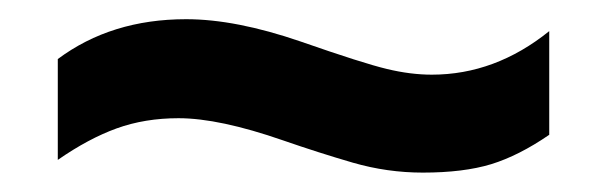

<svg xmlns="http://www.w3.org/2000/svg" viewBox="-20 -430 624 198"><path d="M416 -252Q379.4 -252 344 -262.2Q308.6 -272.5 272 -285.2Q206.1 -308.1 164.1 -308.1Q129.4 -308.1 100.3 -297.6Q71.3 -287.1 39.6 -265.1V-369.1Q94.7 -410.2 171.9 -410.2Q223.1 -410.2 290 -387.2Q354.5 -364.7 378.9 -358.9Q403.3 -353 425.3 -353Q490.7 -353 546.4 -397.9V-291Q515.1 -269.5 486.6 -260.7Q458 -252 416 -252Z"/></svg>

Font: TypoPRO Liberation Sans
Style: Bold
Weight: 700
Designer: Steve Matteson
Foundry: Ascender Corporation
Version: Version 2.00.1